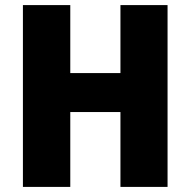

<svg xmlns="http://www.w3.org/2000/svg" viewBox="-20 -734 748 754"><path d="M638 0H453V-294H256V0H70V-714H256V-447H453V-714H638Z"/></svg>

Font: Noto Sans Myanmar SemiCondensed Black
Style: Regular
Weight: 900
Width: 4
Designer: Monotype Design Team
Foundry: Monotype Imaging Inc.
Version: Version 2.107; ttfautohint (v1.8.4.7-5d5b)